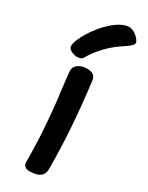

<svg xmlns="http://www.w3.org/2000/svg" viewBox="-199 -781 638 825"><g transform="rotate(30 120.0 -368.5)"><path d="M49.8 -456.1Q49.8 -464.8 54.2 -472.4Q58.6 -480 66.4 -485.6Q74.2 -491.2 84.7 -494.6Q95.2 -498 106.9 -498Q129.9 -498 140.6 -490.7Q151.4 -483.4 153.8 -467.8Q162.1 -402.8 167.7 -345Q173.3 -287.1 176.8 -234.6Q180.2 -182.1 181.6 -134Q183.1 -85.9 183.1 -41Q183.1 -16.6 165.8 -4.4Q148.4 7.8 115.2 7.8Q100.1 7.8 91.6 0.7Q83 -6.3 83 -20Q83 -104 77.9 -177.5Q72.8 -251 66.4 -308.1Q60.1 -365.2 54.9 -403.6Q49.8 -441.9 49.8 -456.1ZM235.4 -697.8Q235.4 -690.4 228.3 -683.6Q221.2 -676.8 209.2 -668.5Q197.3 -660.2 181.2 -649.2Q165 -638.2 147.2 -622.3Q129.4 -606.4 110.4 -584.2Q91.3 -562 73.2 -531.7Q69.3 -524.9 62.3 -522.5Q55.2 -520 46.4 -520Q38.1 -520 30 -522.2Q22 -524.4 15.4 -528.1Q8.8 -531.7 4.6 -536.9Q0.5 -542 0.5 -547.9Q0.5 -561 8.5 -580.8Q16.6 -600.6 30 -622.3Q43.5 -644 61.3 -665.8Q79.1 -687.5 98.9 -704.8Q118.7 -722.2 138.9 -732.9Q159.2 -743.7 178.2 -743.7Q187 -743.7 197 -738.8Q207 -733.9 215.6 -726.8Q224.1 -719.7 229.7 -711.7Q235.4 -703.6 235.4 -697.8Z"/></g></svg>

Font: Gochi Hand
Style: Regular
Weight: 400
Designer: Juan Pablo del Peral
Foundry: Juan Pablo del Peral
Version: Version 1.001